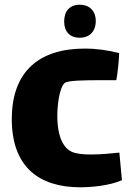

<svg xmlns="http://www.w3.org/2000/svg" viewBox="-20 -783 553 814"><path d="M386 -694C386 -736 360 -763 318 -763C276 -763 252 -736 252 -692C252 -649 276 -623 318 -623C360 -623 386 -650 386 -694ZM486 -136C449 -132 405 -128 366 -128C332 -128 302 -131 283 -140C254 -154 223 -194 223 -293C223 -334 231 -410 254 -431C266 -442 336 -443 410 -443H473C478 -464 485 -532 485 -558C437 -570 391 -577 339 -577C149 -577 30 -483 30 -278C30 -75 146 11 320 11C365 11 442 5 497 -19Z"/></svg>

Font: FilmFarsi Display
Style: Regular
Weight: 400
Designer: Borna Izadpanah
Foundry: Borna Izadpanah
Version: Version 1.000;PS 001.000;hotconv 1.0.88;makeotf.lib2.5.64775